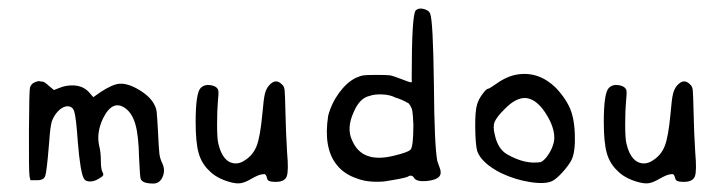

<svg xmlns="http://www.w3.org/2000/svg" viewBox="-20 -525 1671 447"><path d="M72.3 -335.9Q75.2 -335 79.1 -335Q83 -335 93.8 -325.2L105.5 -315.4L118.2 -320.3Q131.8 -326.2 148.4 -326.2Q174.8 -326.2 189.5 -307.6L197.3 -298.8L213.9 -310.5Q242.2 -329.1 258.8 -330.1Q278.3 -331.1 303.7 -315.9Q329.1 -300.8 338.9 -282.2Q343.8 -273.4 344.7 -264.6Q345.7 -255.9 347.7 -221.7Q349.6 -178.7 351.1 -167Q352.5 -155.3 358.4 -143.6Q365.2 -127.9 358.4 -112.8Q351.6 -97.7 336.9 -97.7Q311.5 -97.7 307.6 -108.4Q305.7 -113.3 303.7 -159.2Q302.7 -209 295.4 -234.9Q288.1 -260.7 272.5 -272.5Q242.2 -294.9 219.7 -249Q204.1 -215.8 210.9 -185.5Q214.8 -170.9 214.8 -150.4Q214.8 -130.9 218.8 -124Q221.7 -119.1 219.7 -116.2Q217.8 -113.3 209 -108.4Q199.2 -102.5 189.5 -102.5Q179.7 -102.5 175.8 -108.4Q167 -122.1 161.1 -195.3Q157.2 -252 152.8 -265.6Q148.4 -279.3 133.8 -277.3Q124 -275.4 114.7 -265.6Q105.5 -255.9 100.6 -242.2Q96.7 -228.5 94.7 -196.3Q94.7 -193.4 93.8 -186.5Q88.9 -126 85.4 -115.7Q82 -105.5 67.4 -105.5Q66.4 -105.5 65.4 -105.5H50.8L48.8 -114.3Q46.9 -127 47.4 -220.2Q47.9 -313.5 49.8 -321.3Q52.7 -330.1 61 -333.5Q69.3 -336.9 72.3 -335.9Z M606.4 -326.2Q622.1 -343.8 636.7 -328.1Q641.6 -324.2 642.6 -315.4Q643.6 -306.6 644.5 -265.6Q645.5 -216.8 648.4 -169.9Q652.3 -127 647.5 -114.3Q642.6 -101.6 622.1 -101.6Q610.4 -101.6 606 -104Q601.6 -106.4 600.6 -114.3Q598.6 -118.2 597.2 -119.1Q595.7 -120.1 589.8 -119.1Q582 -118.2 566.4 -109.4Q551.8 -100.6 541 -98.6Q530.3 -96.7 513.7 -101.6Q483.4 -110.4 466.8 -127.9Q449.2 -144.5 442.4 -168.9Q435.5 -193.4 435.5 -241.2Q435.5 -308.6 447.3 -320.3Q456.1 -329.1 470.7 -326.7Q485.4 -324.2 488.3 -314.5Q489.3 -307.6 487.3 -289.1Q485.4 -267.6 485.4 -234.9Q485.4 -202.1 488.3 -190.4Q499 -145.5 528.3 -144.5Q540 -144.5 550.8 -152.3Q569.3 -164.1 577.6 -185.5Q585.9 -207 590.8 -259.8Q593.8 -294.9 596.7 -306.6Q599.6 -318.4 606.4 -326.2Z M948.2 -501Q953.1 -505.9 962.9 -504.9Q978.5 -502 981.4 -493.2Q988.3 -478.5 990.2 -327.1Q991.2 -187.5 998 -150.4Q1001 -141.6 1004.9 -130.9Q1007.8 -120.1 1002.9 -114.3Q995.1 -105.5 972.7 -103.5Q950.2 -101.6 944.3 -110.4Q942.4 -114.3 938.5 -115.7Q934.6 -117.2 928.7 -113.3Q918.9 -109.4 874 -102.5Q835.9 -99.6 811.5 -109.4Q781.2 -119.1 763.7 -141.6Q732.4 -180.7 744.1 -255.9Q752 -285.2 770 -309.6Q788.1 -334 808.6 -343.8Q819.3 -348.6 826.7 -349.6Q834 -350.6 856.4 -350.6Q880.9 -350.6 887.7 -349.6Q894.5 -348.6 912.1 -341.8Q936.5 -332 938 -333.5Q939.5 -335 938.5 -341.8Q938.5 -494.1 948.2 -501ZM900.4 -297.9Q887.7 -304.7 869.1 -305.2Q850.6 -305.7 840.8 -301.8Q817.4 -296.9 803.7 -264.6Q786.1 -226.6 799.8 -198.2Q822.3 -144.5 895.5 -162.1Q928.7 -169.9 935.5 -176.3Q942.4 -182.6 942.4 -234.4Q941.4 -258.8 939.9 -267.1Q938.5 -275.4 931.6 -284.2Q915 -293.9 900.4 -297.9Z M1184.6 -351.6Q1234.4 -359.4 1274.4 -320.3Q1300.8 -292 1310.1 -264.6Q1319.3 -237.3 1318.4 -193.4Q1317.4 -166 1310.5 -152.3Q1303.7 -139.6 1289.6 -124Q1275.4 -108.4 1265.6 -103.5Q1249 -95.7 1214.4 -101.1Q1179.7 -106.4 1146.5 -122.1Q1100.6 -145.5 1090.8 -173.8Q1086.9 -189.5 1086.4 -228Q1085.9 -266.6 1090.8 -282.2Q1093.8 -293 1103 -305.7Q1112.3 -318.4 1116.2 -318.4Q1119.1 -318.4 1135.7 -330.1Q1160.2 -347.7 1184.6 -351.6ZM1215.8 -293.9Q1187.5 -305.7 1153.3 -269.5Q1136.7 -252.9 1131.8 -241.7Q1127 -230.5 1131.8 -211.9Q1138.7 -178.7 1160.2 -166Q1192.4 -147.5 1220.7 -146.5Q1233.4 -146.5 1237.8 -147.5Q1242.2 -148.4 1248 -154.3Q1256.8 -163.1 1263.7 -177.7Q1270.5 -192.4 1270.5 -204.1Q1270.5 -228.5 1252.9 -257.3Q1235.4 -286.1 1215.8 -293.9Z M1556.6 -326.2Q1572.3 -343.8 1586.9 -328.1Q1591.8 -324.2 1592.8 -315.4Q1593.8 -306.6 1594.7 -265.6Q1595.7 -216.8 1598.6 -169.9Q1602.5 -127 1597.7 -114.3Q1592.8 -101.6 1572.3 -101.6Q1560.5 -101.6 1556.2 -104Q1551.8 -106.4 1550.8 -114.3Q1548.8 -118.2 1547.4 -119.1Q1545.9 -120.1 1540 -119.1Q1532.2 -118.2 1516.6 -109.4Q1502 -100.6 1491.2 -98.6Q1480.5 -96.7 1463.9 -101.6Q1433.6 -110.4 1417 -127.9Q1399.4 -144.5 1392.6 -168.9Q1385.7 -193.4 1385.7 -241.2Q1385.7 -308.6 1397.5 -320.3Q1406.2 -329.1 1420.9 -326.7Q1435.5 -324.2 1438.5 -314.5Q1439.5 -307.6 1437.5 -289.1Q1435.5 -267.6 1435.5 -234.9Q1435.5 -202.1 1438.5 -190.4Q1449.2 -145.5 1478.5 -144.5Q1490.2 -144.5 1501 -152.3Q1519.5 -164.1 1527.8 -185.5Q1536.1 -207 1541 -259.8Q1543.9 -294.9 1546.9 -306.6Q1549.8 -318.4 1556.6 -326.2Z"/></svg>

Font: JasonHandwriting3
Style: Regular
Weight: 400
Version: Version 1.24.9